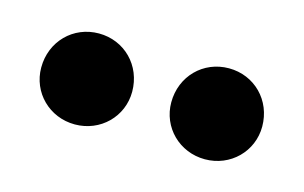

<svg xmlns="http://www.w3.org/2000/svg" viewBox="-35 -816 413 261"><g transform="rotate(15 171.5 -685.0)"><path d="M16 -684C16 -649 44 -621 80 -621C116 -621 144 -649 144 -684C144 -721 116 -749 80 -749C44 -749 16 -721 16 -684ZM199 -684C199 -649 227 -621 263 -621C299 -621 327 -649 327 -684C327 -721 299 -749 263 -749C227 -749 199 -721 199 -684Z"/></g></svg>

Font: Arvore Sans SemiBold
Style: Regular
Weight: 600
Designer: Jonny Pinhorn (Latin) Dan Schunck (customization for Arvore)
Version: Version 1.000;Glyphs 3.3 (3305)